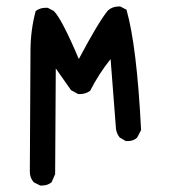

<svg xmlns="http://www.w3.org/2000/svg" viewBox="-20 -439 540 592"><path d="M110 133H104L84 123Q72 109 72 91V86Q74 -218 74 -281.5Q74 -345 90 -405Q103 -415 121 -415H127L146 -405Q171 -380 223 -257Q284 -372 313 -407Q327 -419 346 -419H351L370 -409Q402 -297 415 -38L403 -15Q392 -4 374 -4H368L349 -15Q337 -30 337 -50L321 -257Q283 -209 258 -159Q244 -149 227 -149H221L199 -161L152 -228L150 98L139 123Q127 133 110 133Z"/></svg>

Font: Xiaolai Mono SC
Style: Regular
Weight: 400
Monospace: yes
Designer: LXGW / Nozomi Seto
Version: Version 3.113;September 30, 2024